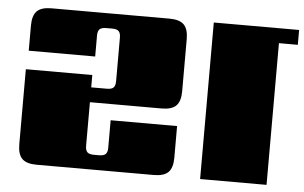

<svg xmlns="http://www.w3.org/2000/svg" viewBox="-47 -691 1205 760"><g transform="rotate(5 556.0 -311.0)"><path d="M128 -622H597Q637 -622 654.5 -604.5Q672 -587 672 -547V-340Q672 -300 654.5 -282.5Q637 -265 597 -265H312V-92Q312 -74 319.5 -66.5Q327 -59 346 -59H366Q385 -59 392.5 -66.5Q400 -74 400 -92V-201H664V-75Q664 -35 646.5 -17.5Q629 0 589 0H123Q83 0 65.5 -17.5Q48 -35 48 -75V-373H312V-324H374Q393 -324 400.5 -331.5Q408 -339 408 -357V-530Q408 -548 400.5 -555.5Q393 -563 374 -563H351Q332 -563 324.5 -555.5Q317 -548 317 -530V-447H53V-547Q53 -587 70.5 -604.5Q88 -622 128 -622ZM1112 -622V-563H1037V0H773V-622Z"/></g></svg>

Font: Sarpanch Black
Style: Regular
Weight: 900
Designer: Manushi Parikh (Devanagari and Latin), Jyotish Sonowal (Devanagari)
Foundry: Indian Type Foundry
Version: Version 2.004;PS 1.0;hotconv 1.0.78;makeotf.lib2.5.61930; tt